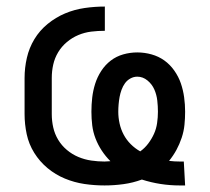

<svg xmlns="http://www.w3.org/2000/svg" viewBox="-20 -558 640 586"><path d="M528 8Q499 8 470 3.5Q441 -1 413 -10Q386 0 357 4Q328 8 299 8Q268 8 237.5 3.5Q207 -1 178 -13Q149 -25 125 -45Q101 -65 84.5 -91.5Q68 -118 61.5 -148.5Q55 -179 55 -210V-320Q55 -351 62 -381.5Q69 -412 85 -438.5Q101 -465 125.5 -485Q150 -505 178.5 -517Q207 -529 238 -533.5Q269 -538 300 -538V-464Q279 -464 258.5 -461.5Q238 -459 219 -451Q200 -443 184 -429.5Q168 -416 157.5 -398.5Q147 -381 142.5 -361Q138 -341 138 -320V-210Q138 -189 142.5 -169Q147 -149 157.5 -131.5Q168 -114 184 -100.5Q200 -87 219 -79Q238 -71 258.5 -68Q279 -65 299 -65Q304 -65 308 -65.5Q312 -66 317 -66Q302 -81 290.5 -98.5Q279 -116 271.5 -135.5Q264 -155 261.5 -175.5Q259 -196 259 -217Q259 -239 261.5 -260.5Q264 -282 270.5 -302.5Q277 -323 289 -341.5Q301 -360 318 -373Q335 -386 356 -392Q377 -398 399 -398Q421 -398 442.5 -392Q464 -386 481.5 -373.5Q499 -361 512 -342.5Q525 -324 532 -303.5Q539 -283 542 -261Q545 -239 545 -217Q545 -197 543 -177Q541 -157 534.5 -137.5Q528 -118 518.5 -100.5Q509 -83 496 -67Q504 -66 512.5 -65.5Q521 -65 529 -65Q532 -65 535 -65Q538 -65 541 -65L545 8Q541 8 536.5 8Q532 8 528 8ZM408 -96Q422 -106 432.5 -120Q443 -134 450 -149.5Q457 -165 459.5 -182.5Q462 -200 462 -217Q462 -234 460 -251.5Q458 -269 451 -285Q444 -301 430 -312.5Q416 -324 399 -324Q388 -324 378 -318.5Q368 -313 361.5 -304Q355 -295 351 -284Q347 -273 345 -262Q343 -251 342 -239.5Q341 -228 341 -217Q341 -199 345 -181Q349 -163 357.5 -147Q366 -131 379 -118Q392 -105 408 -96Z"/></svg>

Font: Iosevka Curly Slab Extended
Style: Regular
Weight: 400
Width: 7
Monospace: yes
Designer: Belleve Invis
Foundry: Belleve Invis
Version: Version 11.1.0; ttfautohint (v1.8.3)